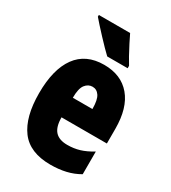

<svg xmlns="http://www.w3.org/2000/svg" viewBox="-189 -862 860 968"><g transform="rotate(30 241.0 -378.0)"><path d="M246 -562Q345 -562 400 -497Q455 -432 455 -310V-225H191Q191 -170 214 -144.5Q237 -119 285 -119Q323 -119 356 -129Q389 -139 427 -162V-30Q391 -9 350 0.5Q309 10 261 10Q141 10 86.5 -63Q32 -136 32 -274Q32 -413 86 -487.5Q140 -562 246 -562ZM250 -437Q225 -437 208 -415Q191 -393 191 -339H305Q305 -392 290 -414.5Q275 -437 250 -437ZM278 -766Q287 -747 302 -717.5Q317 -688 332 -661Q347 -634 356 -620V-606H237Q225 -617 205.5 -637Q186 -657 164.5 -680Q143 -703 124.5 -723.5Q106 -744 96 -756V-766Z"/></g></svg>

Font: Noto Sans Sinhala UI ExtraCondensed Black
Style: Regular
Weight: 900
Width: 2
Designer: Jelle Bosma - Monotype Design Team
Foundry: Monotype Imaging Inc.
Version: Version 2.006; ttfautohint (v1.8.4.7-5d5b)